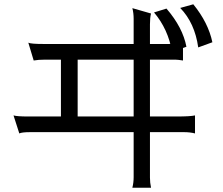

<svg xmlns="http://www.w3.org/2000/svg" viewBox="-20 -850 1040 895"><path d="M698 -792Q764 -714 782 -608L849 -632Q832 -722 756 -810ZM881 -830 820 -813Q888 -743 904 -629L970 -653Q951 -744 881 -830ZM833 -568V-651Q821 -645 765 -645H679V-737Q679 -768 684 -787L597 -812Q603 -789 603 -762V-645H182Q124 -645 112 -651L137 -568Q159 -572 191 -572H264V-307H111Q60 -307 43 -312L70 -228Q82 -234 121 -234H603V-24Q603 1 597 25H684Q679 1 679 -22V-234H838Q866 -234 889 -228V-312Q867 -307 804 -307H679V-572H780Q784 -572 796 -572Q808 -572 833 -568ZM342 -307V-572H603V-307Z"/></svg>

Font: Sawarabi Gothic
Style: Regular
Weight: 400
Designer: mshio (mshio@users.sourceforge.jp)
Version: Version 20141215